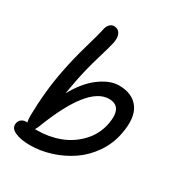

<svg xmlns="http://www.w3.org/2000/svg" viewBox="-180 -882 950 1016"><g transform="rotate(30 295.0 -374.5)"><path d="M148.9 9.8Q95.7 9.8 59.3 -6.1Q22.9 -22 28.8 -54.2Q32.2 -70.3 43.9 -79.1Q55.7 -87.9 71.8 -87.9Q77.1 -87.9 79.1 -86.9Q75.2 -106.4 75.2 -126Q78.1 -283.2 105 -416Q122.1 -503.4 147.9 -592.3Q173.8 -681.2 180.2 -711.9Q183.1 -731.9 194.6 -745.4Q206.1 -758.8 223.1 -758.8Q247.1 -758.8 258.8 -739Q270.5 -719.2 264.2 -683.1Q258.3 -655.3 233.2 -571.5Q208 -487.8 191.9 -405.8Q180.7 -345.7 176.8 -321.8Q225.1 -409.7 286.4 -454.8Q347.7 -500 402.8 -500Q485.4 -500 523.9 -446Q562.5 -392.1 541 -285.2Q527.8 -217.8 488.8 -161.1Q449.7 -104.5 395.8 -67.6Q341.8 -30.8 277.8 -10.5Q213.9 9.8 148.9 9.8ZM141.1 -94.2Q138.7 -88.4 131.8 -77.1H143.1Q215.8 -77.1 280.5 -101.3Q345.2 -125.5 393.3 -176.5Q441.4 -227.5 455.1 -297.9Q476.6 -412.1 392.1 -412.1Q262.2 -412.1 141.1 -94.2Z"/></g></svg>

Font: Shantell Sans Normal
Style: Italic
Weight: 400
Italic angle: -11.31°
Designer: Stephen Nixon, Anya Danilova, Shantell Martin
Foundry: Arrow Type
Version: Version 1.006;[559af2be0]